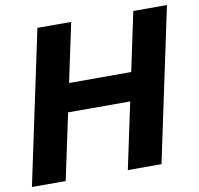

<svg xmlns="http://www.w3.org/2000/svg" viewBox="-83 -797 913 880"><g transform="rotate(-10 373.0 -357.0)"><path d="M304.2 -713.9 246.1 -439.9H535.2L593.3 -713.9H750L598.6 0H441.9L507.3 -308.1H218.3L152.8 0H-4.4L147 -713.9Z"/></g></svg>

Font: XB Khoramshahr
Style: Bold Italic
Weight: 700
Italic angle: -12°
Designer: Behnam
Foundry: Irmug
Version: Version 8.005 2009